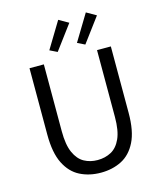

<svg xmlns="http://www.w3.org/2000/svg" viewBox="-128 -969 902 1074"><g transform="rotate(-15 322.5 -432.0)"><path d="M323 12Q256 12 202.5 -15Q149 -42 118 -104Q87 -166 87 -271V-656H170V-269Q170 -190 190.5 -144.5Q211 -99 245.5 -80Q280 -61 323 -61Q367 -61 402 -80Q437 -99 457.5 -144.5Q478 -190 478 -269V-656H558V-271Q558 -166 527 -104Q496 -42 443 -15Q390 12 323 12ZM263 -703 220 -724 312 -876 368 -844ZM423 -703 380 -724 472 -876 528 -844Z"/></g></svg>

Font: .
Style: 
Weight: 400
Designer: Paul D. Hunt, Dalton Maag
Foundry: Dalton Maag Ltd
Version: Version 1.200